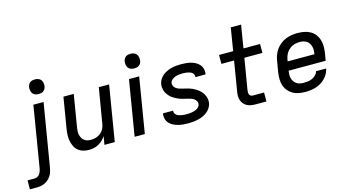

<svg xmlns="http://www.w3.org/2000/svg" viewBox="-195 -1135 3192 1746"><g transform="rotate(-15 1401.0 -262.0)"><path d="M-98 215 -97 131H-34Q-21 131 -8 126Q5 121 14 110Q23 99 28 86.5Q33 74 36 61L132 -520H228L129 75Q126 93 120 112Q114 131 102.5 148Q91 165 75.5 178.5Q60 192 41.5 200.5Q23 209 4 212Q-15 215 -34 215ZM204 -601Q188 -601 172.5 -606.5Q157 -612 148 -624.5Q139 -637 136.5 -653.5Q134 -670 136 -687Q138 -698 144 -709Q150 -720 160 -727Q170 -734 181.5 -736.5Q193 -739 205 -739Q221 -739 236.5 -733.5Q252 -728 261 -715.5Q270 -703 273 -686.5Q276 -670 273 -653Q271 -642 265 -631Q259 -620 249 -613Q239 -606 227.5 -603.5Q216 -601 204 -601Z M517 8Q488 8 461.5 0.5Q435 -7 414.5 -24Q394 -41 382 -65.5Q370 -90 365 -117.5Q360 -145 361 -173.5Q362 -202 367 -231L415 -520H512L462 -217Q459 -200 458 -182.5Q457 -165 461 -149Q465 -133 472.5 -118.5Q480 -104 493 -94Q506 -84 522 -80Q538 -76 555 -76Q579 -76 603.5 -83Q628 -90 647.5 -106Q667 -122 678.5 -145Q690 -168 693 -192L748 -520H845L759 0H662L675 -79Q662 -59 644.5 -42Q627 -25 606 -13.5Q585 -2 562 3Q539 8 517 8Z M946 0 1032 -520H1128L1042 0ZM1104 -601Q1088 -601 1072.5 -606.5Q1057 -612 1048 -624.5Q1039 -637 1036.5 -653.5Q1034 -670 1036 -687Q1038 -698 1044 -709Q1050 -720 1060 -727Q1070 -734 1081.5 -736.5Q1093 -739 1105 -739Q1121 -739 1136.5 -733.5Q1152 -728 1161 -715.5Q1170 -703 1173 -686.5Q1176 -670 1173 -653Q1171 -642 1165 -631Q1159 -620 1149 -613Q1139 -606 1127.5 -603.5Q1116 -601 1104 -601Z M1451 8Q1426 8 1402 6Q1378 4 1355 -2Q1332 -8 1311 -18.5Q1290 -29 1274.5 -45.5Q1259 -62 1252 -85Q1245 -108 1249 -132L1250 -139H1346L1345 -137Q1343 -124 1349 -113.5Q1355 -103 1364 -96Q1373 -89 1384.5 -85.5Q1396 -82 1408 -79.5Q1420 -77 1432.5 -76.5Q1445 -76 1458 -76Q1470 -76 1482 -76.5Q1494 -77 1506 -79.5Q1518 -82 1530 -85.5Q1542 -89 1553.5 -95.5Q1565 -102 1573.5 -112.5Q1582 -123 1584 -135Q1587 -151 1579 -165Q1571 -179 1559 -187.5Q1547 -196 1532.5 -201Q1518 -206 1502.5 -209.5Q1487 -213 1472 -216.5Q1457 -220 1442.5 -224.5Q1428 -229 1414 -235.5Q1400 -242 1386.5 -249.5Q1373 -257 1361 -266Q1349 -275 1339.5 -286Q1330 -297 1321.5 -310Q1313 -323 1308.5 -337.5Q1304 -352 1302 -367.5Q1300 -383 1303 -399Q1306 -421 1318.5 -442Q1331 -463 1349.5 -478Q1368 -493 1390 -503Q1412 -513 1433.5 -518.5Q1455 -524 1477.5 -526Q1500 -528 1522 -528Q1547 -528 1570.5 -526Q1594 -524 1616 -518Q1638 -512 1658.5 -501Q1679 -490 1693.5 -473.5Q1708 -457 1714.5 -434.5Q1721 -412 1717 -388L1716 -381H1620V-384Q1622 -395 1617.5 -405.5Q1613 -416 1604 -423Q1595 -430 1584.5 -434Q1574 -438 1562.5 -440Q1551 -442 1539 -443Q1527 -444 1515 -444Q1498 -444 1481 -442Q1464 -440 1447 -434Q1430 -428 1415 -415.5Q1400 -403 1397 -385Q1395 -369 1402 -355.5Q1409 -342 1421.5 -333Q1434 -324 1449 -319Q1464 -314 1479 -310.5Q1494 -307 1509 -303.5Q1524 -300 1539 -295.5Q1554 -291 1568 -284.5Q1582 -278 1594.5 -270.5Q1607 -263 1619 -254Q1631 -245 1641.5 -234Q1652 -223 1659.5 -210Q1667 -197 1672.5 -183Q1678 -169 1679.5 -153Q1681 -137 1679 -121Q1675 -98 1661.5 -77Q1648 -56 1629 -41Q1610 -26 1587.5 -16.5Q1565 -7 1542 -1.5Q1519 4 1496 6Q1473 8 1451 8Z M2084 0Q2063 0 2042.5 -3.5Q2022 -7 2004.5 -16.5Q1987 -26 1974.5 -41Q1962 -56 1955.5 -75Q1949 -94 1949 -115Q1949 -136 1953 -157L1999 -436H1880V-520H2013L2048 -735H2145L2110 -520H2266V-436H2096L2047 -143Q2046 -133 2046 -122Q2046 -111 2050 -102Q2054 -93 2063.5 -88.5Q2073 -84 2084 -84H2187V0Z M2552 8Q2521 8 2490.5 2.5Q2460 -3 2434.5 -18Q2409 -33 2390.5 -56Q2372 -79 2363 -107.5Q2354 -136 2354 -167.5Q2354 -199 2359 -231L2376 -331Q2380 -358 2390 -385Q2400 -412 2417 -436Q2434 -460 2458 -478.5Q2482 -497 2508.5 -508Q2535 -519 2563 -523.5Q2591 -528 2618 -528Q2650 -528 2680.5 -522.5Q2711 -517 2737.5 -502.5Q2764 -488 2782.5 -464.5Q2801 -441 2810 -412.5Q2819 -384 2819.5 -352.5Q2820 -321 2815 -289L2803 -218H2454V-217Q2451 -199 2450.5 -181Q2450 -163 2454.5 -146.5Q2459 -130 2469 -116Q2479 -102 2492.5 -92.5Q2506 -83 2523.5 -79.5Q2541 -76 2560 -76Q2579 -76 2599 -78.5Q2619 -81 2638.5 -89.5Q2658 -98 2673.5 -113.5Q2689 -129 2693 -149H2789Q2784 -124 2771.5 -101Q2759 -78 2740 -59Q2721 -40 2698.5 -26.5Q2676 -13 2651.5 -5.5Q2627 2 2602 5Q2577 8 2552 8ZM2468 -302H2720V-303Q2723 -321 2723.5 -338.5Q2724 -356 2719.5 -372.5Q2715 -389 2706.5 -403.5Q2698 -418 2684 -427Q2670 -436 2653 -440Q2636 -444 2618 -444Q2601 -444 2583.5 -441Q2566 -438 2550 -430.5Q2534 -423 2519.5 -410.5Q2505 -398 2495 -383Q2485 -368 2479 -351Q2473 -334 2470 -317Z"/></g></svg>

Font: Iosevka Aile Medium Oblique
Style: Regular
Weight: 500
Italic angle: -9°
Designer: Belleve Invis
Foundry: Belleve Invis
Version: Version 31.1.0; ttfautohint (v1.8.4)